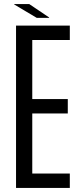

<svg xmlns="http://www.w3.org/2000/svg" viewBox="-20 -926 404 946"><path d="M59 0V-800H324V-729H139V-438H314V-367H139V-71H324V0ZM50 -904V-906H124L222 -840V-838H161Z"/></svg>

Font: Big Shoulders Text
Style: Regular
Weight: 400
Designer: Patric King
Foundry: XO Type Co
Version: Version 1.000; ttfautohint (v1.8.2)